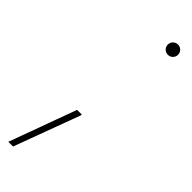

<svg xmlns="http://www.w3.org/2000/svg" viewBox="-285 -500 663 663"><g transform="rotate(45 47.0 -168.0)"><path d="M57 -88H34L-56 158H-33L56 -82ZM96 -469C96 -455 107 -444 121 -444C135 -444 146 -455 146 -469C146 -483 135 -494 121 -494C107 -494 96 -483 96 -469Z"/></g></svg>

Font: Nacelle Thin
Style: Italic
Weight: 100
Italic angle: -12°
Designer: Sora Sagano
Foundry: Sora Sagano
Version: Version 1.000;FEAKit 1.0